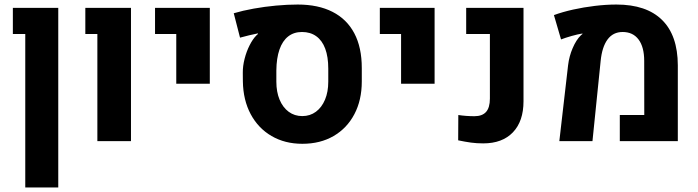

<svg xmlns="http://www.w3.org/2000/svg" viewBox="-20 -619 3059 842"><path d="M90.8 203.1V-469.9H36.4V-584.6H235.5V203.1Z M407 0V-469.9H354.2V-584.6H554.4V0Z M753 -251.8V-469.9H659.9V-584.6H900.1V-251.8Z M1305.9 11.6Q1229.4 11.6 1170.9 -22.5Q1112.4 -56.6 1079.4 -118.3Q1046.4 -179.9 1045.1 -261.9L1044.8 -300Q1044.5 -329.6 1052.7 -361.3Q1060.8 -393.1 1074.6 -420.3Q1088.3 -447.5 1104.1 -463.4Q1106.2 -465.2 1107.9 -467Q1109.6 -468.8 1111.5 -470.2L1110.7 -472.6Q1096 -470 1072.6 -464.2Q1049.1 -458.3 1032.6 -453.9L1005.1 -560.9Q1044.3 -572.5 1092.4 -581.2Q1140.4 -589.8 1190.7 -594.5Q1240.9 -599.1 1285.6 -599.1Q1375.6 -599.1 1438.3 -567Q1501.1 -535 1533.8 -473Q1566.6 -411.1 1566.6 -320.5V-261.9Q1566.6 -179.9 1534.1 -118.3Q1501.7 -56.6 1443 -22.5Q1384.4 11.6 1305.9 11.6ZM1305.6 -109.9Q1339.7 -109.9 1365.4 -128.9Q1391 -147.9 1405.3 -181.9Q1419.6 -215.8 1419.6 -261.1V-318.1Q1419.6 -369.9 1406.2 -405.7Q1392.8 -441.5 1366.9 -460.1Q1341.1 -478.7 1304.3 -478.7Q1268.8 -478.7 1243.8 -459.2Q1218.8 -439.6 1205.7 -402Q1192.5 -364.4 1191.9 -309.9V-261.1Q1191.9 -215.8 1206.1 -181.9Q1220.3 -147.9 1245.9 -128.9Q1271.6 -109.9 1305.6 -109.9Z M1738.9 -251.8V-469.9H1645.7V-584.6H1885.9V-251.8Z M2099.2 9.8Q2070.6 9.8 2045.7 6.4Q2020.7 3 1989.3 -3.6L1989.9 -114.6Q2024.6 -109.4 2060.6 -109.4Q2094.9 -109.4 2111.7 -128.3Q2128.4 -147.2 2128.4 -186.7V-469.9H2024.4V-584.6H2275.8V-175Q2275.8 -87.2 2229.3 -38.7Q2182.8 9.8 2099.2 9.8Z M2432.9 0 2471.3 -332.9Q2476.1 -372.6 2491.5 -408.3Q2506.8 -444 2527.5 -464.3Q2529.1 -465.6 2531.1 -467.3Q2533 -469 2534.4 -469.9L2534 -472Q2514.6 -469.1 2487 -461.3Q2459.5 -453.5 2440.4 -446.1L2409.2 -552.8Q2446.8 -566.6 2493.3 -577Q2539.8 -587.3 2589.1 -593.2Q2638.3 -599.1 2683.1 -599.1Q2814.8 -599.1 2883.4 -531.5Q2952.1 -463.9 2952.5 -332.8V0H2698.1V-114.6H2805.4L2805.1 -352.1Q2805.1 -412.6 2780.4 -445.7Q2755.8 -478.7 2710.5 -478.7Q2668.5 -478.7 2644.3 -445.8Q2620.2 -413 2614.1 -351.7L2578.2 0Z"/></svg>

Font: Heebo
Style: Regular
Weight: 400
Designer: Oded Ezer
Foundry: Ezer Type House
Version: Version 3.100